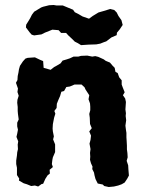

<svg xmlns="http://www.w3.org/2000/svg" viewBox="-20 -738 580 770"><path d="M72 -492 82 -503 91 -506 120 -508 141 -498 153 -493 155 -466 183 -458 197 -469 208 -475 223 -484 231 -495 248 -500 260 -504 275 -511H294L305 -514L330 -515L350 -511L362 -513L374 -510L396 -500L404 -494L421 -487L432 -474L440 -466L443 -450L452 -445L458 -428L468 -416V-399L472 -388L480 -368L473 -356L482 -343L485 -329L483 -299L485 -284L484 -273L486 -256L483 -234L485 -218L487 -205V-187L488 -172L489 -154V-139L491 -124L492 -107L488 -93L494 -75L495 -58L497 -34L490 -21L480 -6L468 1L454 6L437 10L416 12L398 8L392 2L372 -2L363 -20L359 -35L357 -46L350 -60L351 -70L345 -83L341 -97L342 -110L341 -125L343 -140L339 -162L343 -177L345 -194L338 -211L348 -224L341 -241L340 -266L338 -281L342 -296V-310L341 -323L335 -340L338 -356L323 -379L319 -388L307 -399H279L260 -391L246 -389L237 -373L226 -370L221 -353L214 -337L208 -322L207 -305L198 -293L202 -282L197 -266L192 -240L191 -222L192 -211L196 -191L193 -179L201 -159V-139V-128L192 -107L190 -97L188 -80L192 -68L179 -57L180 -42L171 -35L162 -21L153 -1L147 0L133 10L120 6L105 8L88 1L75 -3L56 -14L57 -22L48 -36V-65L45 -80V-94L48 -115L49 -127L52 -140L51 -158L53 -171L46 -189L49 -202L52 -218L49 -231V-246L55 -259L52 -281L51 -293V-309L49 -326L50 -338L55 -354L50 -369L52 -383L44 -406L50 -417L51 -433L54 -447L56 -460L60 -474ZM269 -582 254 -596 245 -606H225L215 -617L190 -619L160 -607L146 -600L117 -596L107 -599L99 -608L84 -628L85 -639L95 -655L101 -665L108 -679L117 -691L145 -708L153 -711L177 -717L195 -718L207 -716H232L256 -706L273 -699L280 -689L294 -682L311 -672L337 -663L352 -674L375 -688L396 -694L422 -702L438 -698L448 -688L455 -674L467 -657L472 -638L460 -620L449 -607L448 -597L427 -588L406 -572L397 -569L382 -563L366 -560L335 -559L305 -557L292 -565L280 -571Z"/></svg>

Font: Winky Rough SemiBold
Style: Regular
Weight: 600
Designer: Simon Atzbach
Foundry: typofactur
Version: Version 1.206; ttfautohint (v1.8.4.7-5d5b)